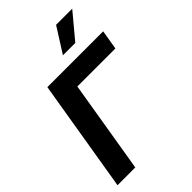

<svg xmlns="http://www.w3.org/2000/svg" viewBox="-276 -1066 1174 1174"><g transform="rotate(-45 310.5 -479.5)"><path d="M450.3 -797.6H343.4L445.7 -959.2H585.2ZM171.5 0H17.8L138.5 -727.3H621.1L599.8 -600.5H271Z"/></g></svg>

Font: Linik Sans
Style: Bold Italic
Weight: 700
Italic angle: 9°
Designer: Fonts by Rasmus Andersson / Changes by Cristiano Sobral with parts from Marc Monis
Foundry: rsms
Version: Version 3.020; ttfautohint (v1.6)